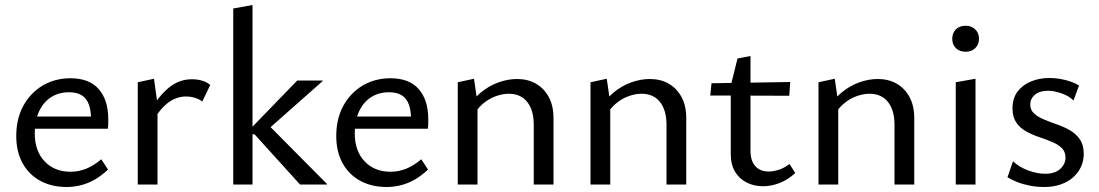

<svg xmlns="http://www.w3.org/2000/svg" viewBox="-20 -738 4395 768"><path d="M246 10Q187 10 141.5 -14.5Q96 -39 70.5 -85Q45 -131 45 -194Q45 -263 73.5 -315Q102 -367 151 -396Q200 -425 262 -425Q337 -425 375 -381.5Q413 -338 413 -262Q413 -253 413 -243Q413 -233 411 -223H344V-263Q344 -316 323 -342.5Q302 -369 256 -369Q215 -369 184 -349Q153 -329 136 -292Q119 -255 119 -205Q119 -134 158.5 -92.5Q198 -51 262 -51Q295 -51 325.5 -63.5Q356 -76 385 -101L412 -60Q385 -34 357 -18.5Q329 -3 301 3.5Q273 10 246 10ZM87 -223 96 -272H401V-223Z M531 0V-409L596 -423L610 -321V0ZM596 -261 577 -286Q610 -349 652.5 -385Q695 -421 747 -421Q769 -421 788 -415.5Q807 -410 821 -398L789 -332Q778 -341 760.5 -346.5Q743 -352 724 -352Q687 -352 655 -329Q623 -306 596 -261Z M1180 0 998 -201H981V-222L1169 -416H1271V-414L1029 -200L1039 -253L1288 -2V0ZM913 0V-704L990 -718V0Z M1526 10Q1467 10 1421.5 -14.5Q1376 -39 1350.5 -85Q1325 -131 1325 -194Q1325 -263 1353.5 -315Q1382 -367 1431 -396Q1480 -425 1542 -425Q1617 -425 1655 -381.5Q1693 -338 1693 -262Q1693 -253 1693 -243Q1693 -233 1691 -223H1624V-263Q1624 -316 1603 -342.5Q1582 -369 1536 -369Q1495 -369 1464 -349Q1433 -329 1416 -292Q1399 -255 1399 -205Q1399 -134 1438.5 -92.5Q1478 -51 1542 -51Q1575 -51 1605.5 -63.5Q1636 -76 1665 -101L1692 -60Q1665 -34 1637 -18.5Q1609 -3 1581 3.5Q1553 10 1526 10ZM1367 -223 1376 -272H1681V-223Z M2115 0V-239Q2115 -297 2089 -330Q2063 -363 2015 -363Q1990 -363 1962.5 -353Q1935 -343 1911 -322.5Q1887 -302 1870 -269L1843 -293Q1867 -337 1900.5 -365.5Q1934 -394 1972.5 -408Q2011 -422 2048 -422Q2091 -422 2123.5 -403.5Q2156 -385 2175 -350Q2194 -315 2194 -266V0ZM1811 0V-409L1876 -423L1890 -327V0Z M2646 0V-239Q2646 -297 2620 -330Q2594 -363 2546 -363Q2521 -363 2493.5 -353Q2466 -343 2442 -322.5Q2418 -302 2401 -269L2374 -293Q2398 -337 2431.5 -365.5Q2465 -394 2503.5 -408Q2542 -422 2579 -422Q2622 -422 2654.5 -403.5Q2687 -385 2706 -350Q2725 -315 2725 -266V0ZM2342 0V-409L2407 -423L2421 -327V0Z M3032 7Q2996 7 2966.5 -8Q2937 -23 2920 -51.5Q2903 -80 2903 -122V-395L2930 -504L2982 -514V-136Q2982 -94 3001.5 -73Q3021 -52 3054 -52Q3074 -52 3095.5 -59Q3117 -66 3138 -82L3161 -46Q3132 -19 3098.5 -6Q3065 7 3032 7ZM3137 -355 2821 -356 2826 -405 3141 -410Z M3558 0V-239Q3558 -297 3532 -330Q3506 -363 3458 -363Q3433 -363 3405.5 -353Q3378 -343 3354 -322.5Q3330 -302 3313 -269L3286 -293Q3310 -337 3343.5 -365.5Q3377 -394 3415.5 -408Q3454 -422 3491 -422Q3534 -422 3566.5 -403.5Q3599 -385 3618 -350Q3637 -315 3637 -266V0ZM3254 0V-409L3319 -423L3333 -327V0Z M3803 0V-409L3882 -423V0ZM3843 -531Q3818 -531 3803.5 -545.5Q3789 -560 3789 -583Q3789 -606 3803.5 -620.5Q3818 -635 3843 -635Q3866 -635 3881 -620.5Q3896 -606 3896 -583Q3896 -560 3881 -545.5Q3866 -531 3843 -531Z M4157 10Q4127 10 4099 4.5Q4071 -1 4048.5 -10Q4026 -19 4010 -29L4032 -93Q4056 -70 4092 -56.5Q4128 -43 4161 -43Q4200 -43 4221 -62.5Q4242 -82 4242 -107Q4242 -132 4226.5 -146.5Q4211 -161 4186.5 -171Q4162 -181 4135.5 -190Q4109 -199 4084.5 -212.5Q4060 -226 4045 -248Q4030 -270 4030 -304Q4030 -345 4050 -371.5Q4070 -398 4103.5 -412Q4137 -426 4178 -426Q4209 -426 4241 -418Q4273 -410 4296 -396L4274 -336Q4255 -355 4225 -365Q4195 -375 4174 -375Q4138 -375 4119.5 -359Q4101 -343 4101 -320Q4101 -298 4116.5 -284Q4132 -270 4156 -260Q4180 -250 4207.5 -240.5Q4235 -231 4259.5 -217Q4284 -203 4299.5 -180.5Q4315 -158 4315 -123Q4315 -96 4304.5 -72Q4294 -48 4273.5 -29.5Q4253 -11 4223.5 -0.5Q4194 10 4157 10Z"/></svg>

Font: Ysabeau Office Medium
Style: Regular
Weight: 500
Designer: Christian Thalmann (Catharsis Fonts)
Version: Version 2.001;gftools[0.9.30]; featfreeze: tnum,lnum,ss02